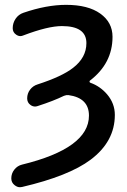

<svg xmlns="http://www.w3.org/2000/svg" viewBox="-20 -575 533 804"><path d="M451.2 -420.9Q451.2 -309.6 356.4 -237.3Q354.5 -235.4 355 -232.4Q355.5 -229.5 358.4 -228.5Q399.4 -213.9 428.7 -179.7Q460.9 -141.6 460.9 -93.8Q460.9 17.6 359.4 93.8Q268.6 162.1 72.3 208Q68.4 209 63.5 209Q51.8 209 41 200.2Q27.3 189.5 27.3 171.9Q27.3 151.4 40 135.3Q52.7 119.1 72.3 114.3Q352.5 45.9 352.5 -90.8Q352.5 -165 266.6 -176.8Q257.8 -177.7 248 -173.8Q204.1 -152.3 137.7 -130.9Q131.8 -128.9 127 -128.9Q116.2 -128.9 107.4 -135.7Q93.8 -145.5 93.8 -163.1Q93.8 -183.6 106 -199.7Q118.2 -215.8 137.7 -221.7Q240.2 -254.9 286.1 -291Q341.8 -334 341.8 -394.5Q341.8 -465.8 239.3 -465.8Q180.7 -465.8 78.1 -426.8Q71.3 -423.8 65.4 -423.8Q56.6 -423.8 47.9 -429.7Q33.2 -439.5 33.2 -457Q33.2 -478.5 45.4 -496.6Q57.6 -514.6 78.1 -521.5Q174.8 -554.7 256.8 -554.7Q348.6 -554.7 399.9 -518.1Q451.2 -481.4 451.2 -420.9Z"/></svg>

Font: Gen Jyuu GothicX Medium
Style: Regular
Weight: 500
Designer: Ryoko NISHIZUKA (kana &amp; ideographs); Paul D. Hunt (Latin, Greek &amp; Cyrillic); Wenlong ZHANG (bopomofo); Sandoll C
Version: Version 1.058.20140828